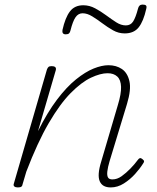

<svg xmlns="http://www.w3.org/2000/svg" viewBox="-20 -804 686 839"><path d="M464 15Q446 15 434 8.5Q422 2 416 -11.5Q410 -25 411.5 -46.5Q413 -68 422 -97L495 -345Q510 -394 509 -424.5Q508 -455 492.5 -469.5Q477 -484 450 -484Q419 -484 377.5 -464.5Q336 -445 289 -397.5Q242 -350 193 -266Q144 -182 95 -54L79 0Q78 8 73.5 11.5Q69 15 58 15Q48 15 43 11Q38 7 40 0L185 -500Q188 -508 192 -511.5Q196 -515 206 -515Q216 -515 221 -511Q226 -507 224 -498L146 -231Q187 -313 229 -368.5Q271 -424 312 -457Q353 -490 389 -504.5Q425 -519 454 -519Q488 -519 512.5 -502.5Q537 -486 545.5 -449.5Q554 -413 535 -350L459 -100Q451 -73 449 -55Q447 -37 452 -28.5Q457 -20 471 -20Q492 -20 511.5 -34Q531 -48 550 -67.5Q569 -87 582 -105Q587 -112 591.5 -113Q596 -114 602 -109Q610 -103 609.5 -98.5Q609 -94 605 -89Q592 -68 570.5 -44Q549 -20 521.5 -2.5Q494 15 464 15ZM267 -654Q250 -654 253 -673Q265 -727 285.5 -754Q306 -781 344 -781Q371 -781 396 -767.5Q421 -754 444 -737Q467 -720 488 -706.5Q509 -693 530 -693Q551 -693 562 -710.5Q573 -728 583 -766Q587 -784 603 -784Q614 -784 618 -780Q622 -776 619 -765Q607 -711 586 -684.5Q565 -658 525 -658Q498 -658 474 -671.5Q450 -685 427.5 -702Q405 -719 383 -732.5Q361 -746 341 -746Q322 -746 310 -728.5Q298 -711 288 -671Q286 -662 281.5 -658Q277 -654 267 -654Z"/></svg>

Font: Playwrite AU QLD Thin
Style: Regular
Weight: 250
Designer: Veronika Burian, José Scaglione
Foundry: TypeTogether
Version: Version 1.002